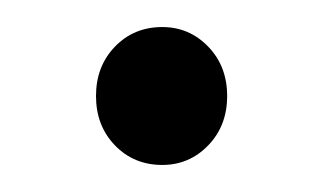

<svg xmlns="http://www.w3.org/2000/svg" viewBox="-20 -114 239 142"><path d="M148 -43Q148 -21 134 -6.5Q120 8 100 8Q79 8 65 -6.5Q51 -21 51 -43Q51 -65 65 -79.5Q79 -94 100 -94Q120 -94 134 -79.5Q148 -65 148 -43Z"/></svg>

Font: Kalaa
Style: Regular
Weight: 400
Version: Version 1.20 June 5, 2016